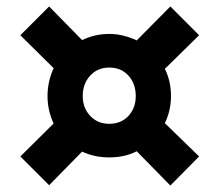

<svg xmlns="http://www.w3.org/2000/svg" viewBox="-20 -644 680 594"><path d="M127 -347Q127 -370 132 -392Q137 -414 146 -433L43 -535L132 -624L234 -520Q253 -529 273.5 -534Q294 -539 318 -539Q341 -539 362.5 -533.5Q384 -528 403 -519L507 -624L596 -535L490 -431Q509 -393 509 -347Q509 -302 490 -263L596 -160L507 -70L403 -176Q366 -157 318 -157Q272 -157 234 -175L132 -71L43 -160L146 -262Q127 -302 127 -347ZM318 -261Q355 -261 377.5 -285.5Q400 -310 400 -347Q400 -385 377.5 -410Q355 -435 318 -435Q282 -435 259 -410Q236 -385 236 -347Q236 -310 259 -285.5Q282 -261 318 -261Z"/></svg>

Font: BDO Grotesk
Style: Bold
Weight: 700
Designer: Deni Anggara
Foundry: Lokal Container
Version: Version 2.000